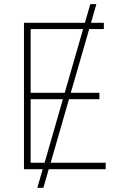

<svg xmlns="http://www.w3.org/2000/svg" viewBox="-20 -817 589 927"><path d="M419.4 -707H481.4V-676.8H410.6L321.8 -369.1H460V-337.9H313L224.6 -31.2H490.2V0H215.3L189.5 89.8H160.2L186 0H95.7V-707H390.1L416 -796.9H445.3ZM195.3 -31.2 283.7 -337.9H127.9V-31.2ZM292.5 -369.1 381.3 -676.8H127.9V-369.1Z"/></svg>

Font: Pretendard Thin
Style: Regular
Weight: 100
Designer: Base glyphs from Inter by Rasmus Andersson; Hangeul glyphs from Noto Sans CJK(Source Han Sans) by Jang Soo-young and Kan
Foundry: Kil Hyung-jin
Version: Version 1.309